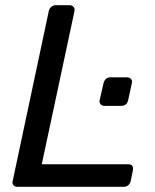

<svg xmlns="http://www.w3.org/2000/svg" viewBox="-20 -720 597 740"><path d="M47 0Q37 0 31.5 -6.5Q26 -13 29 -23L168 -677Q170 -687 177.5 -693.5Q185 -700 195 -700H248Q258 -700 263.5 -693.5Q269 -687 267 -677L141 -87H473Q497 -87 492 -63L484 -23Q478 0 456 0ZM382 -312Q373 -312 367.5 -318.5Q362 -325 364 -334L379 -399Q381 -409 388 -415.5Q395 -422 405 -422H470Q479 -422 485 -415.5Q491 -409 488 -399L474 -334Q469 -312 447 -312Z"/></svg>

Font: Lubike
Style: Italic
Weight: 400
Italic angle: -12°
Foundry: Honoka55
Version: Version 1.000;July 22, 2022;FontCreator 14.0.0.2862 64-bit